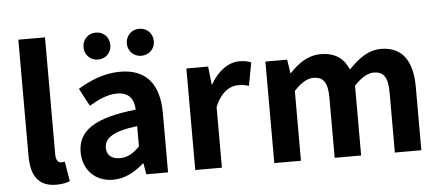

<svg xmlns="http://www.w3.org/2000/svg" viewBox="-53 -921 2412 1055"><g transform="rotate(-5 1153.0 -393.0)"><path d="M218 14C252 14 276 8 293 1L275 -108C265 -106 261 -106 255 -106C241 -106 226 -117 226 -151V-798H79V-157C79 -53 115 14 218 14Z M531 14C596 14 652 -17 700 -60H705L715 0H835V-327C835 -489 762 -574 620 -574C532 -574 452 -540 387 -500L439 -402C491 -433 541 -456 593 -456C662 -456 686 -414 688 -359C463 -335 366 -272 366 -153C366 -57 431 14 531 14ZM580 -101C537 -101 506 -120 506 -164C506 -215 551 -252 688 -268V-156C653 -121 622 -101 580 -101ZM506 -651C550 -651 580 -684 580 -725C580 -767 550 -800 506 -800C463 -800 432 -767 432 -725C432 -684 463 -651 506 -651ZM745 -651C789 -651 820 -684 820 -725C820 -767 789 -800 745 -800C702 -800 671 -767 671 -725C671 -684 702 -651 745 -651Z M985 0H1132V-334C1164 -415 1216 -444 1259 -444C1283 -444 1299 -441 1319 -435L1343 -562C1327 -569 1309 -574 1278 -574C1220 -574 1160 -534 1119 -461H1116L1105 -560H985Z M1421 0H1568V-385C1607 -428 1643 -448 1675 -448C1729 -448 1754 -418 1754 -331V0H1900V-385C1940 -428 1976 -448 2008 -448C2061 -448 2086 -418 2086 -331V0H2232V-349C2232 -490 2178 -574 2059 -574C1987 -574 1932 -530 1880 -476C1854 -538 1807 -574 1727 -574C1654 -574 1602 -534 1555 -485H1552L1541 -560H1421Z"/></g></svg>

Font: Noto Sans CJK TC
Style: Bold
Weight: 700
Designer: Ryoko NISHIZUKA 西塚涼子 (kana, bopomofo & ideographs); Paul D. Hunt (Latin, Greek & Cyrillic); Sandoll Communications 산돌커뮤니
Foundry: Adobe
Version: Version 2.004;hotconv 1.0.118;makeotfexe 2.5.65603